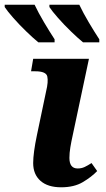

<svg xmlns="http://www.w3.org/2000/svg" viewBox="-75 -786 449 816"><path d="M185 10Q128 10 97 -17.5Q66 -45 66 -93Q66 -114 70 -144Q74 -174 82 -212L121 -398Q131 -439 126 -461Q121 -483 75 -483H57L66 -536H303L234 -211Q228 -184 224 -160Q220 -136 220 -115Q220 -70 255 -70Q271 -70 284 -76Q297 -82 314 -93L338 -59Q314 -34 277 -12Q240 10 185 10ZM278 -606Q256 -624 226.5 -652.5Q197 -681 171.5 -710Q146 -739 135 -756V-766H262Q278 -732 302 -691.5Q326 -651 347 -619V-606ZM88 -606Q66 -624 36.5 -652.5Q7 -681 -18.5 -710Q-44 -739 -55 -756V-766H72Q88 -732 112 -691.5Q136 -651 157 -619V-606Z"/></svg>

Font: Noto Serif
Style: Bold Italic
Weight: 700
Italic angle: -12°
Designer: Monotype Design Team
Foundry: Monotype Imaging Inc.
Version: Version 2.013